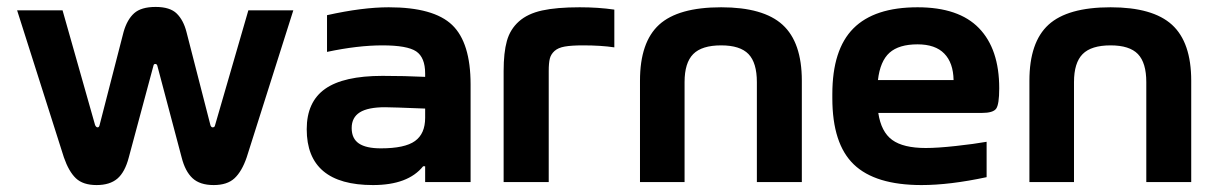

<svg xmlns="http://www.w3.org/2000/svg" viewBox="-20 -530 3535 559"><path d="M355 -71.8Q343.8 -28.8 321.8 -10Q299.8 8.8 261.2 8.8Q221.7 8.8 200.9 -11Q180.2 -30.8 166 -71.8L29.8 -500H162.1L256.8 -166Q259.8 -159.2 264.2 -159.2Q268.6 -159.2 270 -166L339.8 -437Q350.1 -473.1 370.6 -491.5Q391.1 -509.8 433.1 -509.8Q475.1 -509.8 494.6 -490.5Q514.2 -471.2 522.9 -437L592.8 -165Q595.2 -159.2 599.1 -159.2Q605 -159.2 606 -165L703.1 -500H834L698.2 -71.8Q684.1 -30.8 662.8 -11Q641.6 8.8 602.1 8.8Q562 8.8 540.5 -11.2Q519 -31.2 508.8 -71.8L438 -338.9Q436.5 -343.8 432.1 -343.8Q427.7 -343.8 426.8 -338.9Z M1111.8 -508.8Q1242.7 -508.8 1296.4 -457.3Q1350.1 -405.8 1350.1 -284.2V0H1217.8V-45.9H1211.9Q1168 8.8 1065.9 8.8Q873 8.8 873 -153.8Q873 -233.4 926.5 -271.2Q980 -309.1 1093.8 -309.1Q1158.7 -309.1 1217.8 -306.2V-315.9Q1217.8 -362.8 1191.7 -380.4Q1165.5 -397.9 1093.8 -397.9Q1021.5 -397.9 932.1 -378.9V-485.8Q1035.2 -508.8 1111.8 -508.8ZM1088.9 -98.1Q1158.7 -98.1 1188.2 -119.4Q1217.8 -140.6 1217.8 -187V-213.9Q1120.1 -217.8 1101.1 -217.8Q1051.3 -217.8 1027.6 -202.9Q1003.9 -188 1003.9 -157.2Q1003.9 -126.5 1024.9 -112.3Q1045.9 -98.1 1088.9 -98.1Z M1677.7 -397.9Q1644 -397.9 1624.5 -394.5Q1605 -391.1 1594.5 -381.6Q1584 -372.1 1580.8 -359.4Q1577.6 -346.7 1577.6 -323.2V0H1446.3V-323.2Q1446.3 -377 1455.8 -410.9Q1465.3 -444.8 1490.7 -467.5Q1516.1 -490.2 1558.3 -499.5Q1600.6 -508.8 1667.5 -508.8Q1722.2 -508.8 1768.6 -502V-392.1Q1730 -397.9 1677.7 -397.9Z M1843.3 -294.9Q1843.3 -407.2 1898.9 -458Q1954.6 -508.8 2079.6 -508.8Q2202.6 -508.8 2258.5 -457.8Q2314.5 -406.7 2314.5 -294.9V0H2183.6V-291Q2183.6 -347.2 2159.2 -372.6Q2134.8 -397.9 2079.6 -397.9Q2023.4 -397.9 1998.3 -372.6Q1973.1 -347.2 1973.1 -291V0H1843.3Z M2889.2 -272.9Q2889.2 -225.6 2880.1 -213.4Q2871.1 -201.2 2838.4 -201.2H2537.1Q2545.4 -146 2577.6 -122.6Q2609.9 -99.1 2675.3 -99.1Q2710 -99.1 2763.2 -105Q2816.4 -110.8 2852.5 -117.2V-14.2Q2745.1 8.8 2663.1 8.8Q2528.3 8.8 2465.8 -51.3Q2403.3 -111.3 2403.3 -244.1V-255.9Q2403.3 -385.7 2464.6 -447.3Q2525.9 -508.8 2651.4 -508.8Q2771.5 -508.8 2830.3 -448Q2889.2 -387.2 2889.2 -272.9ZM2536.1 -296.9H2756.3Q2755.4 -347.2 2729.2 -374Q2703.1 -400.9 2651.4 -400.9Q2597.2 -400.9 2569.8 -376.5Q2542.5 -352.1 2536.1 -296.9Z M2977.1 -294.9Q2977.1 -407.2 3032.7 -458Q3088.4 -508.8 3213.4 -508.8Q3336.4 -508.8 3392.3 -457.8Q3448.2 -406.7 3448.2 -294.9V0H3317.4V-291Q3317.4 -347.2 3293 -372.6Q3268.6 -397.9 3213.4 -397.9Q3157.2 -397.9 3132.1 -372.6Q3106.9 -347.2 3106.9 -291V0H2977.1Z"/></svg>

Font: LT Wave Text Bold
Style: Regular
Weight: 700
Designer: Daniel Lyons
Version: Version 2.5 (Glyphs App)